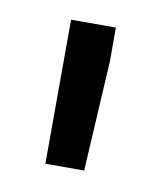

<svg xmlns="http://www.w3.org/2000/svg" viewBox="-42 -786 258 307"><g transform="rotate(10 87.0 -633.0)"><path d="M123.5 -695.8 113.3 -516.1H50.3L50.8 -750H123.5Z"/></g></svg>

Font: f42100
Style: 7875512
Weight: 400
Designer: Google
Version: Version 2.137; 2017